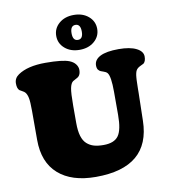

<svg xmlns="http://www.w3.org/2000/svg" viewBox="-104 -1070 1044 1181"><g transform="rotate(-10 418.0 -479.5)"><path d="M344.5 -795.7Q308.6 -826.7 308.6 -873.5Q308.6 -920.4 344.5 -951.4Q380.4 -982.4 436.5 -982.4Q492.7 -982.4 528.6 -951.4Q564.5 -920.4 564.5 -873.5Q564.5 -826.7 528.6 -795.7Q492.7 -764.6 436.5 -764.6Q380.4 -764.6 344.5 -795.7ZM436.5 -826.7Q468.3 -826.7 468.3 -873.5Q468.3 -920.4 436.5 -920.4Q404.3 -920.4 404.3 -873.5Q404.3 -826.7 436.5 -826.7ZM747.1 -441.9 743.2 -267.1Q737.3 22.5 399.4 22.5Q248.5 22.5 165.3 -51Q82 -124.5 82 -264.2V-445.3Q82 -503.4 77.1 -526.9Q72.3 -550.3 62 -562.5Q56.6 -569.3 43.7 -575.9Q30.8 -582.5 27.3 -585.4Q13.7 -597.7 13.7 -628.9Q13.7 -662.1 42.5 -681.6Q102.5 -722.7 213.9 -722.7Q321.8 -722.7 362.8 -706.1Q387.2 -696.3 399.9 -679.4Q412.6 -662.6 412.6 -643.6Q412.6 -615.2 397.5 -602.1Q392.1 -597.7 379.9 -591.6Q367.7 -585.4 362.8 -582Q349.1 -572.3 343 -542.2Q336.9 -512.2 336.9 -433.6V-324.2Q336.9 -276.4 346.4 -244.1Q356 -211.9 375.5 -194.3Q395 -176.8 419.7 -169.7Q444.3 -162.6 479.5 -162.6Q545.9 -162.6 572.5 -199.2Q599.1 -235.8 599.1 -329.1V-473.6Q599.1 -570.8 580.6 -593.3Q572.8 -602.5 555.2 -607.9Q537.6 -613.3 532.7 -617.7Q527.3 -623 524.9 -625.7Q522.5 -628.4 520.3 -635.3Q518.1 -642.1 518.1 -651.9Q518.1 -688 556.9 -707.8Q595.7 -727.5 671.9 -727.5Q742.7 -727.5 782.5 -707.5Q822.3 -687.5 822.3 -654.8Q822.3 -625 807.6 -612.8Q806.6 -611.8 786.6 -602.5Q766.6 -593.3 759.3 -579.1Q757.3 -575.7 755.9 -571.3Q754.4 -566.9 753.2 -561Q752 -555.2 751.2 -550Q750.5 -544.9 749.8 -536.6Q749 -528.3 748.8 -522.2Q748.5 -516.1 748.3 -504.9Q748 -493.7 747.8 -486.3Q747.6 -479 747.3 -465.1Q747.1 -451.2 747.1 -441.9Z"/></g></svg>

Font: Cooper* Black
Style: Regular
Weight: 900
Designer: Owen Earl
Foundry: indestructible type*
Version: Version 0.001